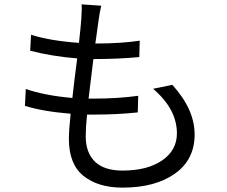

<svg xmlns="http://www.w3.org/2000/svg" viewBox="-20 -812 1040 878"><path d="M341 -616Q357 -753 353 -792L443 -786Q436 -758 431.5 -724Q427 -690 416 -613Q535 -613 619 -626L617 -551Q521 -542 414 -542H407L385 -361Q385 -361 404 -361Q521 -361 612 -374L610 -298Q516 -288 414 -288Q414 -288 378 -288Q372 -228 372 -189Q372 -114 414 -73Q456 -32 540 -32Q654 -32 721.5 -78.5Q789 -125 789 -202Q789 -313 680 -406L768 -424Q870 -312 870 -197Q870 -82 780 -18Q690 46 540 46Q429 46 362 -7.5Q295 -61 295 -177Q295 -217 303 -292Q177 -302 94 -328L98 -405Q185 -375 311 -364Q319 -439 333 -545Q219 -554 118 -580L122 -653Q211 -625 341 -616Z"/></svg>

Font: Swei Fan Sans CJK TC
Style: Regular
Weight: 400
Version: Version 2.130